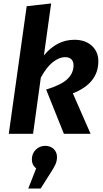

<svg xmlns="http://www.w3.org/2000/svg" viewBox="-20 -777 601 1115"><path d="M235 -455Q310 -546 412 -546Q475 -546 513 -511.5Q551 -477 551 -421Q551 -293 403 -235L506 0H351L248 -257Q334 -283 370.5 -317Q407 -351 407 -398Q407 -420 394.5 -432.5Q382 -445 359 -445Q323 -445 286 -415.5Q249 -386 217 -326L172 0H31L135 -741L277 -757ZM311 135Q311 157 302.5 176.5Q294 196 273 228L216 318H144L190 201Q165 181 165 150Q165 115 187.5 92.5Q210 70 243 70Q273 70 292 88.5Q311 107 311 135Z"/></svg>

Font: Fira Sans SemiBold
Style: Italic
Weight: 600
Italic angle: -8°
Designer: bBox Type GmbH & Carrois Corporate GbR & Edenspiekermann AG
Foundry: bBox Type GmbH & Carrois Corporate GbR & Edenspiekermann AG
Version: Version 4.301